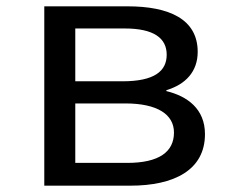

<svg xmlns="http://www.w3.org/2000/svg" viewBox="-20 -587 740 607"><path d="M120 -567V0H392C530 0 628 -49 628 -163C628 -243 572 -283 506 -299V-302C567 -320 605 -361 605 -423C605 -527 514 -567 383 -567ZM367 -330H218V-497H374C467 -497 507 -466 507 -414C507 -362 468 -330 367 -330ZM382 -72H218V-260H376C478 -260 530 -225 530 -168C530 -107 483 -72 382 -72Z"/></svg>

Font: Kawkab Mono Light
Style: Bold
Weight: 400
Monospace: yes
Designer: Abdullah Arif
Foundry: Abdullah Arif
Version: Version 1.000;PS 000.500;hotconv 1.0.88;makeotf.lib2.5.64775